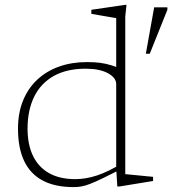

<svg xmlns="http://www.w3.org/2000/svg" viewBox="-20 -754 704 784"><path d="M454.5 -410.5Q454.5 -436.5 420.8 -455Q387 -473.5 330 -473.5Q252.5 -473.5 199.5 -443.8Q146.5 -414 119.5 -359Q92.5 -304 92.5 -228Q92.5 -165.5 114 -119.2Q135.5 -73 179 -47.8Q222.5 -22.5 287.5 -22.5Q330 -22.5 376 -37.5Q422 -52.5 482.5 -89.5V-68Q432.5 -42 400.5 -26.5Q368.5 -11 347.5 -3Q326.5 5 311.5 7.5Q296.5 10 281 10Q204.5 10 154 -17Q103.5 -44 78.5 -97Q53.5 -150 53.5 -228.5Q53.5 -292.5 74 -343Q94.5 -393.5 132.2 -428.8Q170 -464 221.5 -482.2Q273 -500.5 335 -500.5Q365.5 -500.5 388.5 -497.5Q411.5 -494.5 434.2 -487.5Q457 -480.5 485.5 -469L454.5 -439.5V-680Q448.5 -681 429.8 -684.2Q411 -687.5 389.2 -691.2Q367.5 -695 353 -697.5V-714L489 -734H496.5L491.5 -686.5V-43Q496 -42.5 511 -41Q526 -39.5 545 -37.8Q564 -36 580.5 -34.2Q597 -32.5 605 -32V-15L468 7.5H459L454.5 -66ZM575.5 -534.5 609.5 -724H663.5V-714L591.5 -534.5Z"/></svg>

Font: Newsreader 9pt ExtraLight
Style: Regular
Weight: 250
Designer: Hugues Gentile
Foundry: Production Type
Version: Version 1.003